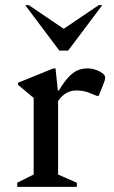

<svg xmlns="http://www.w3.org/2000/svg" viewBox="-20 -727 444 747"><path d="M47 0V-16L111 -48V-346L50 -397V-405L188 -461H196L205 -375H209Q232 -413 251 -431.5Q270 -450 287 -455.5Q304 -461 322 -461Q331 -461 341.5 -458.5Q352 -456 359 -453Q371 -448 380 -441Q389 -434 389 -425Q389 -416 385 -407L364 -354H357L322 -368Q310 -372 299 -373.5Q288 -375 277 -375Q234 -375 206 -334V-48L279 -16V0ZM211 -530 78 -707H92L228 -615L364 -707H378L245 -530Z"/></svg>

Font: Spectral Medium
Style: Regular
Weight: 500
Designer: Jean-Baptiste Levee
Foundry: Production Type
Version: Version 2.001